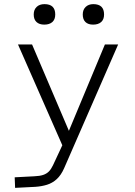

<svg xmlns="http://www.w3.org/2000/svg" viewBox="-20 -675 654 928"><path d="M67 -460H135L318 -31L311 38H286ZM290 138Q275 172 254 191Q233 210 207 218Q181 226 151 228L53 233L51 182L146 177Q172 176 188.5 170.5Q205 165 216 154Q227 143 236 124L306 -26L487 -460H551ZM194 -556Q170 -556 156.5 -568.5Q143 -581 143 -605Q143 -628 157 -641.5Q171 -655 195 -655Q247 -655 247 -605Q247 -581 233 -568.5Q219 -556 194 -556ZM430 -556Q406 -556 393 -568.5Q380 -581 380 -605Q380 -628 394 -641.5Q408 -655 431 -655Q483 -655 483 -605Q483 -581 469 -568.5Q455 -556 430 -556Z"/></svg>

Font: Intel One Mono Light
Style: Regular
Weight: 300
Monospace: yes
Designer: Fred Shallcrass
Foundry: Frere-Jones Type LLC
Version: Version 1.004